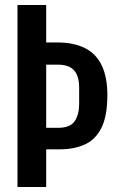

<svg xmlns="http://www.w3.org/2000/svg" viewBox="-20 -749 480 769"><path d="M50 0V-729H165V0ZM152 -151V-237H212Q261 -237 279 -263.5Q297 -290 297 -333V-398Q297 -445 276.5 -467.5Q256 -490 212 -490H152V-579H208Q275 -579 320 -556.5Q365 -534 387.5 -487Q410 -440 410 -368Q410 -286 387 -238.5Q364 -191 321 -171Q278 -151 221 -151Z"/></svg>

Font: Hubot Sans Condensed SemiBold
Style: Regular
Weight: 600
Width: 3
Designer: Deni Anggara
Foundry: GitHub, Inc., Subsidiary of Microsoft Corporation
Version: Version 2.000